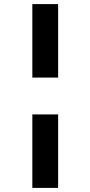

<svg xmlns="http://www.w3.org/2000/svg" viewBox="-20 -780 442 938"><path d="M138 -401V-760H264V-401ZM138 138V-221H264V138Z"/></svg>

Font: Anuphan
Style: Bold
Weight: 700
Designer: Mike Abbink, Paul van der Laan, Pieter van Rosmalen, Mint Tantisuwanna
Foundry: Bold Monday; Cadson Demak
Version: Version 3.002;hotconv 1.0.109;makeotfexe 2.5.65596